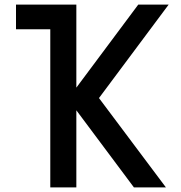

<svg xmlns="http://www.w3.org/2000/svg" viewBox="-20 -820 790 840"><path d="M277 -387 585 -800H718L413 -391L706 0H566ZM200 -692H50V-800H314V0H200Z"/></svg>

Font: Martian Mono VF sWd Rg
Style: Regular
Weight: 400
Width: 6
Monospace: yes
Designer: Roman Shamin
Foundry: Evil Martians
Version: Version 1.100